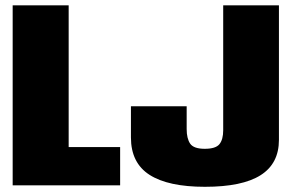

<svg xmlns="http://www.w3.org/2000/svg" viewBox="-20 -695 1100 720"><path d="M27.5 0V-675H237.5V-143.5H430.5V0ZM748.5 5.5Q611 5.5 541 -39.2Q471 -84 471 -179.5V-296.5H680V-211Q680 -175.5 693.2 -156.2Q706.5 -137 747.8 -137Q789 -137 803 -154.5Q817 -172 817 -206.5V-675H1026V-170.5Q1026 -81.5 957.2 -38Q888.5 5.5 748.5 5.5Z"/></svg>

Font: Anybody Black
Style: Regular
Weight: 900
Designer: Tyler Finck
Foundry: Etcetera Type Company
Version: Version 1.010; ttfautohint (v1.8.3) -l 8 -r 50 -G 200 -x 14 